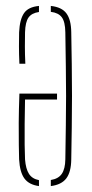

<svg xmlns="http://www.w3.org/2000/svg" viewBox="-20 -624 310 648"><path d="M220.5 -515Q221.5 -461.5 222.2 -407.8Q223 -354 223 -300.5Q223 -247 222.2 -193.2Q221.5 -139.5 220.5 -86Q220 -43.5 203.8 -22Q187.5 -0.5 151.5 4V-16.5Q177 -20.5 188.5 -37.2Q200 -54 200.5 -86Q201.5 -149.5 202.2 -200.8Q203 -252 203 -299.8Q203 -347.5 202.2 -399.2Q201.5 -451 200.5 -515Q200 -550.5 188.5 -565.8Q177 -581 151.5 -584V-604Q188.5 -600 204.2 -578.8Q220 -557.5 220.5 -515ZM111.5 -604V-583.5Q87 -580 76.2 -564.8Q65.5 -549.5 64.5 -515Q64 -492.5 64 -467Q64 -441.5 65.5 -409H45.5Q44 -441.5 44 -467.5Q44 -493.5 44.5 -515Q46.5 -558 60.8 -579.2Q75 -600.5 111.5 -604ZM172.5 -308V-288H64.5Q63.5 -243.5 63.2 -204.8Q63 -166 63.2 -135.5Q63.5 -105 64.5 -86Q67 -54 77.8 -37.2Q88.5 -20.5 111.5 -16V4Q78 -0.5 62.5 -21.5Q47 -42.5 44.5 -86Q44 -104 43.5 -135Q43 -166 43.2 -209.5Q43.5 -253 45.5 -308Z"/></svg>

Font: Big Shoulders Stencil Thin
Style: Regular
Weight: 100
Designer: Patric King
Foundry: XO Type Co
Version: Version 2.001